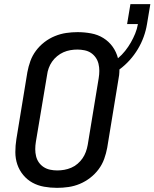

<svg xmlns="http://www.w3.org/2000/svg" viewBox="-20 -898 745 926"><path d="M255 8Q223 8 192.5 2.5Q162 -3 136.5 -17Q111 -31 92 -54Q73 -77 63.5 -105Q54 -133 54 -164.5Q54 -196 59 -227L112 -550Q117 -577 126.5 -603.5Q136 -630 153.5 -653.5Q171 -677 194.5 -695Q218 -713 245 -724Q272 -735 299.5 -739Q327 -743 354 -743Q387 -743 419.5 -737Q452 -731 478.5 -714.5Q505 -698 523 -673Q541 -648 549 -617Q568 -633 583.5 -652.5Q599 -672 611 -693Q623 -714 632 -736Q641 -758 645 -781V-782H593L609 -878H705L689 -782Q684 -751 673 -720.5Q662 -690 645 -661.5Q628 -633 605.5 -608Q583 -583 556 -563Q556 -549 554.5 -535.5Q553 -522 550 -508L497 -185Q492 -158 482.5 -131.5Q473 -105 455.5 -81.5Q438 -58 414.5 -40Q391 -22 364.5 -11Q338 0 310 4Q282 8 255 8ZM256 -76Q273 -76 290 -79Q307 -82 323.5 -89Q340 -96 354 -108Q368 -120 378 -134.5Q388 -149 394 -165.5Q400 -182 403 -199L456 -521Q459 -539 459 -556.5Q459 -574 455 -590.5Q451 -607 441.5 -620.5Q432 -634 418.5 -643Q405 -652 387.5 -655.5Q370 -659 353 -659Q336 -659 319 -656Q302 -653 286 -646Q270 -639 255.5 -627Q241 -615 231 -600.5Q221 -586 215 -569.5Q209 -553 207 -536L153 -214Q150 -196 150 -178.5Q150 -161 154 -144.5Q158 -128 167.5 -114.5Q177 -101 191 -92Q205 -83 222 -79.5Q239 -76 256 -76Z"/></svg>

Font: Iosevka SS04 Md Ex Obl
Style: Regular
Weight: 500
Width: 7
Italic angle: -9°
Monospace: yes
Designer: Belleve Invis
Foundry: Belleve Invis
Version: Version 19.0.0; ttfautohint (v1.8.4)